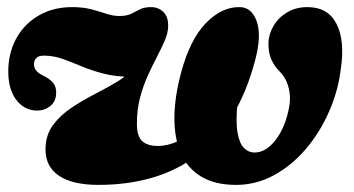

<svg xmlns="http://www.w3.org/2000/svg" viewBox="-20 -505 996 540"><path d="M654.5 -485Q688 -484.5 702 -445Q716 -405.5 698 -337Q673.5 -243.5 631.8 -176.8Q590 -110 533.5 -67.5Q477 -25 407.5 -5Q338 15 257 15Q184.5 15 146.2 -10.5Q108 -36 108 -84.5Q108 -124.5 128.8 -152.8Q149.5 -181 181.5 -202.2Q213.5 -223.5 248.2 -241.2Q283 -259 312.5 -277Q342 -295 356.5 -318L350 -289Q305.5 -289 271.8 -297.8Q238 -306.5 210.5 -318Q183 -329.5 157.8 -338.8Q132.5 -348 105.5 -348.5Q90 -349 83.2 -342.8Q76.5 -336.5 75.5 -326.5Q74 -305.5 101 -292.5Q120.5 -283 129.5 -271.8Q138.5 -260.5 138 -243.5Q137.5 -219.5 121.5 -206.8Q105.5 -194 85 -194Q47.5 -194 24.2 -226.2Q1 -258.5 3.5 -315Q6 -364 29 -402.5Q52 -441 91.8 -463Q131.5 -485 183 -485Q213.5 -485 237 -478.8Q260.5 -472.5 279.5 -466.2Q298.5 -460 315.5 -460Q336 -460 348.8 -466.2Q361.5 -472.5 373.8 -478.8Q386 -485 405 -485Q425 -485 439 -471.8Q453 -458.5 453 -433Q453 -413.5 444 -392.2Q435 -371 422 -346.2Q409 -321.5 396 -293Q383 -264.5 374 -230.8Q365 -197 365 -157Q365 -122 379.8 -108.2Q394.5 -94.5 424 -94.5Q452 -94.5 483 -108.8Q514 -123 546.8 -154.2Q579.5 -185.5 612.5 -237.2Q645.5 -289 677 -364Q654.5 -276.5 648.5 -220.2Q642.5 -164 648 -132.5Q653.5 -101 666.5 -88.5Q679.5 -76 695.5 -76Q713 -76 728.5 -86Q744 -96 757.2 -114Q770.5 -132 780 -156.2Q789.5 -180.5 794 -208.5Q797 -228.5 794.2 -246.2Q791.5 -264 784.5 -278.5Q777.5 -293 767 -303.5Q751.5 -318.5 743 -338Q734.5 -357.5 735 -385Q736 -410 749.8 -433Q763.5 -456 788 -470.5Q812.5 -485 844.5 -485Q902.5 -485 926.5 -437.8Q950.5 -390.5 938.5 -311Q931 -249 905.2 -190.5Q879.5 -132 840 -85.8Q800.5 -39.5 750.5 -12.2Q700.5 15 644 15Q584 15 545.2 -8.8Q506.5 -32.5 488.2 -75Q470 -117.5 470.5 -174.8Q471 -232 489 -299.5Q514 -393.5 558.8 -439.8Q603.5 -486 654.5 -485Z"/></svg>

Font: Fraunces
Style: Italic
Weight: 900
Italic angle: -16°
Version: Version 1.000;[0bf87f6ff]